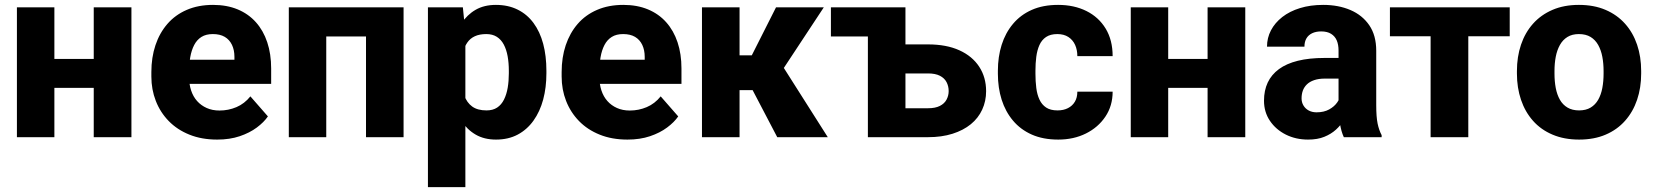

<svg xmlns="http://www.w3.org/2000/svg" viewBox="-20 -558 6725 781"><path d="M414.1 -318.4V-200.7H147.9V-318.4ZM201.2 -528.3V0H48.8V-528.3ZM514.6 -528.3V0H361.3V-528.3Z M863.3 9.8Q800.3 9.8 750.5 -10.3Q700.7 -30.3 666.3 -65.7Q631.8 -101.1 613.8 -147.5Q595.7 -193.8 595.7 -246.6V-265.1Q595.7 -324.2 612.3 -374Q628.9 -423.8 660.9 -460.7Q692.9 -497.6 739.7 -517.8Q786.6 -538.1 846.7 -538.1Q902.8 -538.1 946.8 -519.8Q990.7 -501.5 1021 -467.5Q1051.3 -433.6 1067.1 -386Q1083 -338.4 1083 -279.3V-216.8H657.2V-314.9H933.6V-326.7Q933.6 -354.5 923.6 -375.5Q913.6 -396.5 894.3 -408Q875 -419.4 845.7 -419.4Q817.9 -419.4 799.3 -407.7Q780.8 -396 769.8 -374.8Q758.8 -353.5 753.9 -325.4Q749 -297.4 749 -265.1V-246.6Q749 -215.8 757.3 -190.4Q765.6 -165 781.7 -147Q797.9 -128.9 820.8 -118.7Q843.8 -108.4 873 -108.4Q909.2 -108.4 941.9 -122.3Q974.6 -136.2 998.5 -166L1069.8 -84.5Q1053.7 -61 1024.7 -39.3Q995.6 -17.6 955.1 -3.9Q914.6 9.8 863.3 9.8Z M1513.2 -528.3V-409.7H1260.7V-528.3ZM1307.1 -528.3V0H1154.8V-528.3ZM1621.6 -528.3V0H1468.8V-528.3Z M1873 -426.8V203.1H1720.7V-528.3H1862.8ZM2202.6 -270V-259.8Q2202.6 -202.1 2189.5 -153.1Q2176.3 -104 2150.1 -67.4Q2124 -30.8 2085.9 -10.5Q2047.9 9.8 1997.6 9.8Q1949.7 9.8 1914.8 -10.5Q1879.9 -30.8 1856.2 -67.1Q1832.5 -103.5 1818.1 -150.6Q1803.7 -197.8 1795.9 -251.5V-271.5Q1803.7 -328.6 1818.4 -377.4Q1833 -426.3 1856.4 -462.2Q1879.9 -498 1914.6 -518.1Q1949.2 -538.1 1997.1 -538.1Q2046.9 -538.1 2085.4 -519Q2124 -500 2150.1 -464.6Q2176.3 -429.2 2189.5 -379.9Q2202.6 -330.6 2202.6 -270ZM2049.8 -259.8V-270Q2049.8 -302.2 2044.9 -329.3Q2040 -356.4 2029.3 -376.7Q2018.6 -397 2001 -408.2Q1983.4 -419.4 1958 -419.4Q1930.7 -419.4 1911.6 -410.6Q1892.6 -401.9 1880.9 -385Q1869.1 -368.2 1864 -343.8Q1858.9 -319.3 1858.4 -288.1V-234.4Q1858.9 -197.8 1868.9 -169.2Q1878.9 -140.6 1900.6 -124.8Q1922.4 -108.9 1959 -108.9Q1984.9 -108.9 2002.2 -120.4Q2019.5 -131.8 2030 -152.8Q2040.5 -173.8 2045.2 -201.2Q2049.8 -228.5 2049.8 -259.8Z M2532.2 9.8Q2469.2 9.8 2419.4 -10.3Q2369.6 -30.3 2335.2 -65.7Q2300.8 -101.1 2282.7 -147.5Q2264.6 -193.8 2264.6 -246.6V-265.1Q2264.6 -324.2 2281.2 -374Q2297.9 -423.8 2329.8 -460.7Q2361.8 -497.6 2408.7 -517.8Q2455.6 -538.1 2515.6 -538.1Q2571.8 -538.1 2615.7 -519.8Q2659.7 -501.5 2689.9 -467.5Q2720.2 -433.6 2736.1 -386Q2752 -338.4 2752 -279.3V-216.8H2326.2V-314.9H2602.5V-326.7Q2602.5 -354.5 2592.5 -375.5Q2582.5 -396.5 2563.2 -408Q2543.9 -419.4 2514.6 -419.4Q2486.8 -419.4 2468.3 -407.7Q2449.7 -396 2438.7 -374.8Q2427.7 -353.5 2422.9 -325.4Q2418 -297.4 2418 -265.1V-246.6Q2418 -215.8 2426.3 -190.4Q2434.6 -165 2450.7 -147Q2466.8 -128.9 2489.7 -118.7Q2512.7 -108.4 2542 -108.4Q2578.1 -108.4 2610.8 -122.3Q2643.6 -136.2 2667.5 -166L2738.8 -84.5Q2722.7 -61 2693.6 -39.3Q2664.6 -17.6 2624 -3.9Q2583.5 9.8 2532.2 9.8Z M2988.3 -528.3V0H2835.4V-528.3ZM3331.1 -528.3 3108.9 -191.4H2964.8L2947.3 -333H3038.1L3136.7 -528.3ZM3141.6 0 3026.9 -219.2 3164.6 -287.6 3347.2 0Z M3644 -528.3V-409.7H3359.9V-528.3ZM3603.5 -377.4H3754.9Q3829.6 -377.4 3882.3 -353.5Q3935.1 -329.6 3963.1 -286.6Q3991.2 -243.7 3991.2 -187Q3991.2 -146.5 3975.3 -112.1Q3959.5 -77.6 3929 -52.7Q3898.4 -27.8 3854.5 -13.9Q3810.5 0 3754.9 0H3510.3V-528.3H3663.1V-117.7H3754.9Q3784.7 -117.7 3803.2 -127.2Q3821.8 -136.7 3830.3 -152.8Q3838.9 -168.9 3838.9 -187.5Q3838.9 -207.5 3830.3 -223.9Q3821.8 -240.2 3803.2 -249.8Q3784.7 -259.3 3754.9 -259.3H3603.5Z M4281.7 -108.9Q4306.2 -108.9 4324.2 -118.2Q4342.3 -127.4 4352.3 -144.3Q4362.3 -161.1 4362.3 -185.1H4505.9Q4505.9 -127.4 4476.3 -83.5Q4446.8 -39.6 4397 -14.9Q4347.2 9.8 4284.7 9.8Q4223.1 9.8 4177.2 -10.5Q4131.3 -30.8 4100.6 -67.4Q4069.8 -104 4054.4 -152.6Q4039.1 -201.2 4039.1 -257.8V-270.5Q4039.1 -326.7 4054.4 -375.5Q4069.8 -424.3 4100.6 -460.9Q4131.3 -497.6 4177 -517.8Q4222.7 -538.1 4284.2 -538.1Q4349.1 -538.1 4399.2 -513.2Q4449.2 -488.3 4477.5 -441.7Q4505.9 -395 4505.9 -329.6H4362.3Q4362.3 -355 4353.3 -375.2Q4344.2 -395.5 4325.9 -407.5Q4307.6 -419.4 4280.8 -419.4Q4252.9 -419.4 4235.1 -407.5Q4217.3 -395.5 4208 -374.5Q4198.7 -353.5 4195.3 -326.9Q4191.9 -300.3 4191.9 -270.5V-257.8Q4191.9 -227.5 4195.3 -200.4Q4198.7 -173.3 4208.3 -152.8Q4217.8 -132.3 4235.4 -120.6Q4252.9 -108.9 4281.7 -108.9Z M4944.8 -318.4V-200.7H4678.7V-318.4ZM4731.9 -528.3V0H4579.6V-528.3ZM5045.4 -528.3V0H4892.1V-528.3Z M5424.8 -126V-352.5Q5424.8 -376.5 5417.5 -393.6Q5410.2 -410.6 5394.5 -420.4Q5378.9 -430.2 5354 -430.2Q5333 -430.2 5317.6 -422.9Q5302.2 -415.5 5294.2 -401.9Q5286.1 -388.2 5286.1 -368.2H5133.8Q5133.8 -403.8 5149.9 -434.6Q5166 -465.3 5196 -488.8Q5226.1 -512.2 5268.1 -525.1Q5310.1 -538.1 5362.3 -538.1Q5424.3 -538.1 5472.9 -517.3Q5521.5 -496.6 5549.8 -455.3Q5578.1 -414.1 5578.1 -351.6V-130.4Q5578.1 -82.5 5583.7 -55.4Q5589.4 -28.3 5600.1 -8.3V0H5446.3Q5435.5 -22.9 5430.2 -56.9Q5424.8 -90.8 5424.8 -126ZM5443.8 -322.3 5444.8 -238.3H5369.1Q5343.8 -238.3 5325.4 -231.9Q5307.1 -225.6 5295.9 -214.6Q5284.7 -203.6 5279.5 -189.2Q5274.4 -174.8 5274.4 -157.7Q5274.4 -141.6 5282.2 -128.7Q5290 -115.7 5303.7 -108.4Q5317.4 -101.1 5335.4 -101.1Q5365.2 -101.1 5386.5 -112.8Q5407.7 -124.5 5419.4 -141.4Q5431.2 -158.2 5431.2 -172.9L5467.8 -109.4Q5459 -89.8 5446.3 -69.1Q5433.6 -48.3 5414.1 -30.5Q5394.5 -12.7 5366.9 -1.5Q5339.4 9.8 5300.8 9.8Q5251 9.8 5210.4 -10.5Q5169.9 -30.8 5145.8 -66.4Q5121.6 -102.1 5121.6 -148.4Q5121.6 -189.9 5136.7 -222.2Q5151.9 -254.4 5182.4 -276.9Q5212.9 -299.3 5259.3 -310.8Q5305.7 -322.3 5367.7 -322.3Z M5952.6 -528.3V0H5799.3V-528.3ZM6121.1 -528.3V-410.6H5633.8V-528.3Z M6150.4 -258.8V-269Q6150.4 -327.1 6167 -376.2Q6183.6 -425.3 6215.8 -461.4Q6248 -497.6 6294.9 -517.8Q6341.8 -538.1 6402.3 -538.1Q6463.9 -538.1 6511 -517.8Q6558.1 -497.6 6590.3 -461.4Q6622.6 -425.3 6639.2 -376.2Q6655.8 -327.1 6655.8 -269V-258.8Q6655.8 -201.2 6639.2 -152.1Q6622.6 -103 6590.3 -66.7Q6558.1 -30.3 6511.2 -10.3Q6464.4 9.8 6403.3 9.8Q6342.8 9.8 6295.4 -10.3Q6248 -30.3 6215.8 -66.7Q6183.6 -103 6167 -152.1Q6150.4 -201.2 6150.4 -258.8ZM6303.2 -269V-258.8Q6303.2 -227.5 6308.3 -200.2Q6313.5 -172.9 6325.2 -152.3Q6336.9 -131.8 6356.2 -120.4Q6375.5 -108.9 6403.3 -108.9Q6431.2 -108.9 6450.2 -120.4Q6469.2 -131.8 6481 -152.3Q6492.7 -172.9 6497.8 -200.2Q6502.9 -227.5 6502.9 -258.8V-269Q6502.9 -299.8 6497.8 -326.9Q6492.7 -354 6481 -375Q6469.2 -396 6450 -407.7Q6430.7 -419.4 6402.3 -419.4Q6375 -419.4 6356 -407.7Q6336.9 -396 6325.2 -375Q6313.5 -354 6308.3 -326.9Q6303.2 -299.8 6303.2 -269Z"/></svg>

Font: Roboto ExtraBold
Style: Regular
Weight: 800
Designer: Christian Robertson
Foundry: Google
Version: Version 3.009; 2024